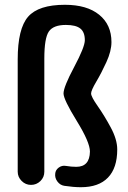

<svg xmlns="http://www.w3.org/2000/svg" viewBox="-20 -780 540 810"><path d="M54.7 -55.7V-529.3Q54.7 -659.2 98.6 -709.5Q142.6 -759.8 253.9 -759.8Q346.7 -759.8 398.4 -717.8Q450.2 -675.8 450.2 -602.5Q450.2 -564.5 428.7 -517.6Q407.2 -470.7 385.7 -434.6Q364.3 -398.4 364.3 -385.7Q364.3 -372.1 392.1 -332.5Q419.9 -293 447.3 -242.2Q474.6 -191.4 474.6 -149.4Q474.6 -71.3 435.5 -30.8Q396.5 9.8 321.3 9.8Q290 9.8 251 3.9Q233.4 1 222.2 -14.2Q210.9 -29.3 212.9 -46.9Q213.9 -62.5 227.5 -72.8Q241.2 -83 257.8 -80.1Q281.2 -76.2 301.8 -76.2Q358.4 -76.2 359.4 -140.6Q359.4 -179.7 303.7 -270Q248 -360.4 248 -385.7Q248 -413.1 293 -497.6Q337.9 -582 337.9 -610.4Q337.9 -644.5 318.8 -659.7Q299.8 -674.8 257.8 -674.8Q205.1 -674.8 186 -647Q167 -619.1 167 -533.2V-55.7Q167 -32.2 150.4 -16.1Q133.8 0 110.8 0Q87.9 0 71.3 -16.6Q54.7 -33.2 54.7 -55.7Z"/></svg>

Font: Rounded-X Mgen+ 1mn medium
Style: Regular
Weight: 500
Designer: [Source Han Sans]
Ryoko NISHIZUKA  (kana & ideographs); Paul D. Hunt (Latin, Greek & Cyrillic); Wenlong ZHANG  (bopomofo
Version: Version 1.059.20150602